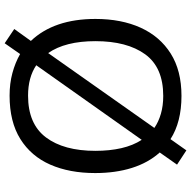

<svg xmlns="http://www.w3.org/2000/svg" viewBox="-18 -768 817 821"><g transform="rotate(-90 390.5 -357.5)"><path d="M720 -358Q720 -247 682.5 -164.5Q645 -82 572 -36Q499 10 391 10Q279 10 206 -37L158 31L97 -9L149 -83Q105 -132 83 -202Q61 -272 61 -359Q61 -469 97 -551Q133 -633 206.5 -679Q280 -725 392 -725Q444 -725 488.5 -713Q533 -701 570 -680L616 -746L677 -705L626 -634Q720 -535 720 -358ZM156 -358Q156 -297 167.5 -247Q179 -197 203 -160L522 -611Q470 -646 392 -646Q271 -646 213.5 -569.5Q156 -493 156 -358ZM625 -358Q625 -487 574 -560L254 -106Q280 -88 314.5 -78Q349 -68 391 -68Q513 -68 569 -145.5Q625 -223 625 -358Z"/></g></svg>

Font: Noto Sans Tifinagh Rhissa Ixa
Style: Regular
Weight: 400
Designer: JamraPatel
Foundry: JamraPatel LLC
Version: Version 2.006; ttfautohint (v1.8.4.7-5d5b)